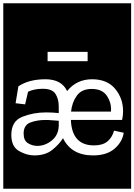

<svg xmlns="http://www.w3.org/2000/svg" viewBox="-32 -937 819 1170"><path d="M-12 213V-917H767V213ZM258 -564H502V-621H258ZM722 -128 663 -141Q652 -100 623 -75.5Q594 -51 541 -51Q406 -51 400 -206H712Q718 -233 718 -259Q718 -338 669.5 -396Q621 -454 529 -454Q435 -454 377 -382Q343 -454 245 -454Q144 -454 80 -411L63 -308L121 -301L139 -378Q176 -396 229 -396Q286 -396 306 -365Q326 -334 326 -288V-248Q308 -250 287.5 -251Q267 -252 248 -252Q172 -252 104.5 -225.5Q37 -199 37 -115Q37 -44 83.5 -17Q130 10 177 10Q245 10 287 -24Q329 -58 352 -95Q403 10 535 10Q618 10 665.5 -30.5Q713 -71 722 -128ZM644 -257H401Q407 -314 436.5 -354.5Q466 -395 527 -395Q593 -395 621 -350.5Q649 -306 644 -257ZM112 -123Q112 -175 153 -190.5Q194 -206 245 -206Q265 -206 286 -204Q307 -202 326 -201V-168Q323 -112 282.5 -80Q242 -48 195 -48Q166 -48 139 -64Q112 -80 112 -123Z"/></svg>

Font: Zilla Slab Highlight
Style: Regular
Weight: 400
Designer: Typotheque Type Foundry
Foundry: Typotheque type foundry
Version: Version 1.1; 2017; ttfautohint (v1.6)